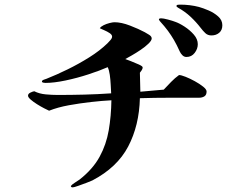

<svg xmlns="http://www.w3.org/2000/svg" viewBox="-20 -788 1040 829"><path d="M872 -393Q872 -378 862.5 -372Q853 -366 839 -366Q775 -366 711.5 -366Q648 -366 584 -364Q581 -246 533.5 -155.5Q486 -65 379 -9Q373 -6 354.5 1Q336 8 317.5 14.5Q299 21 294 21Q286 21 286 15Q290 9 303.5 0.5Q317 -8 324 -13Q381 -58 410 -111Q439 -164 449.5 -225.5Q460 -287 461 -355Q421 -353 372.5 -347.5Q324 -342 277 -333.5Q230 -325 192 -310Q185 -313 170.5 -320.5Q156 -328 140 -338Q124 -348 112.5 -358Q101 -368 101 -375Q101 -383 111 -388Q121 -393 128 -394Q150 -383 177.5 -380.5Q205 -378 229 -378Q287 -378 344.5 -379.5Q402 -381 460 -385Q459 -400 458 -422Q457 -444 454 -465Q451 -486 445 -498Q411 -483 362 -467Q313 -451 263 -440.5Q213 -430 176 -430Q174 -430 167.5 -431Q161 -432 161 -436Q161 -441 169.5 -444Q178 -447 181 -448Q224 -465 272 -488.5Q320 -512 365.5 -540.5Q411 -569 444 -601Q449 -606 456.5 -614.5Q464 -623 464 -630Q464 -638 453.5 -645Q443 -652 430 -657.5Q417 -663 411 -666Q415 -673 427 -679Q439 -685 453 -688.5Q467 -692 474 -692Q504 -692 541.5 -677.5Q579 -663 605 -649Q612 -645 623.5 -638Q635 -631 635 -622Q635 -613 621 -599.5Q607 -586 587 -572.5Q567 -559 548.5 -548.5Q530 -538 521 -533Q527 -531 545 -524Q563 -517 579.5 -509.5Q596 -502 596 -497Q596 -491 592 -485Q588 -479 584 -474Q585 -454 585 -433Q585 -412 586 -392L687 -401Q703 -418 719 -434.5Q735 -451 753 -464Q762 -464 781 -456.5Q800 -449 821 -437.5Q842 -426 857 -414Q872 -402 872 -393ZM834 -597Q834 -577 820.5 -559.5Q807 -542 785 -542Q775 -542 767.5 -549.5Q760 -557 756 -566Q743 -595 731 -615.5Q719 -636 705 -655Q691 -674 670 -697Q669 -699 667.5 -701Q666 -703 666 -704Q666 -707 669.5 -708Q673 -709 675 -709Q685 -709 705.5 -703.5Q726 -698 736 -694Q754 -688 777 -673Q800 -658 817 -638.5Q834 -619 834 -597ZM940 -679Q940 -658 926.5 -646.5Q913 -635 893 -635Q877 -635 866.5 -645Q856 -655 847 -667Q827 -693 803 -715.5Q779 -738 750 -754Q748 -756 745 -757.5Q742 -759 742 -762Q742 -767 749 -767.5Q756 -768 759 -768Q779 -768 799.5 -765.5Q820 -763 839 -758Q857 -753 880.5 -743Q904 -733 922 -717Q940 -701 940 -679Z"/></svg>

Font: Kaisei HarunoUmi
Style: Bold
Weight: 700
Designer: Font-Kai, 金井和夫
Foundry: KAZUO KANAI
Version: Version 5.003